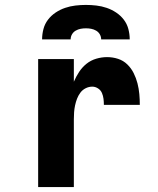

<svg xmlns="http://www.w3.org/2000/svg" viewBox="-20 -760 640 780"><path d="M135 0V-520H280V-428Q289 -449 301.5 -468Q314 -487 331.5 -501Q349 -515 371 -521.5Q393 -528 415 -528Q438 -528 459.5 -521Q481 -514 497 -498.5Q513 -483 523 -463Q533 -443 538.5 -421.5Q544 -400 546 -378Q548 -356 548 -334H402Q402 -346 400.5 -358.5Q399 -371 394 -382.5Q389 -394 378 -401Q367 -408 355 -408Q341 -408 328 -401.5Q315 -395 306.5 -383.5Q298 -372 293 -359Q288 -346 285 -332Q282 -318 281 -304Q280 -290 280 -276V0ZM151 -600Q151 -621 156.5 -642Q162 -663 175 -680Q188 -697 206 -709Q224 -721 244.5 -728Q265 -735 286.5 -737.5Q308 -740 329 -740Q350 -740 371.5 -737.5Q393 -735 413.5 -728Q434 -721 452 -709Q470 -697 483 -680Q496 -663 501.5 -642Q507 -621 507 -600H391Q391 -611 385.5 -620.5Q380 -630 370.5 -635.5Q361 -641 350.5 -643Q340 -645 329 -645Q318 -645 307.5 -643Q297 -641 287.5 -635.5Q278 -630 272.5 -620.5Q267 -611 267 -600Z"/></svg>

Font: Iosevka Custom Heavy Extended
Style: Regular
Weight: 900
Width: 7
Monospace: yes
Designer: Belleve Invis
Foundry: Belleve Invis
Version: Version 11.2.4; ttfautohint (v1.8.4)